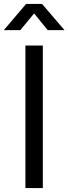

<svg xmlns="http://www.w3.org/2000/svg" viewBox="-54 -960 348 980"><path d="M164.6 -727.5V0H75.7V-727.5ZM49.8 -806.2H-33.7V-807.1L79.1 -939.9H160.6L274.4 -807.1V-806.2H189.5L120.1 -891.6Z"/></svg>

Font: Inter 28pt
Style: Regular
Weight: 400
Designer: Rasmus Andersson
Foundry: rsms
Version: Version 4.001;git-66647c0bb